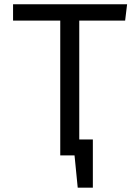

<svg xmlns="http://www.w3.org/2000/svg" viewBox="-20 -726 655 897"><path d="M413.8 -74.4V150.8H343.1L328.2 0H261.5V-629.7H41V-706.2H573.8L564.6 -629.7H350.3V-74.4Z"/></svg>

Font: FiraCode Nerd Font
Style: Regular
Weight: 400
Designer: Carrois Corporate, Edenspiekermann AG, Nikita Prokopov
Foundry: Carrois Corporate, Edenspiekermann AG, Nikita Prokopov
Version: Version 6.002;Nerd Fonts 2.1.0